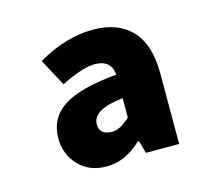

<svg xmlns="http://www.w3.org/2000/svg" viewBox="-67 -895 634 561"><g transform="rotate(-15 250.0 -615.0)"><path d="M192.4 -417Q139.6 -417 107.9 -450.7Q76.2 -484.4 76.2 -532.2Q76.2 -593.8 126.5 -626.5Q176.8 -659.2 288.1 -668.9Q284.2 -714.8 234.4 -714.8Q198.2 -714.8 131.8 -681.6L87.9 -763.7Q172.9 -813.5 255.9 -813.5Q331.1 -813.5 372.1 -770Q413.1 -726.6 413.1 -640.6V-425.8H312.5L301.8 -463.9H297.9Q249 -417 192.4 -417ZM234.4 -510.7Q257.8 -510.7 288.1 -539.1V-597.7Q195.3 -587.9 195.3 -543Q195.3 -510.7 234.4 -510.7Z"/></g></svg>

Font: Gen Shin Gothic Monospace Heavy
Style: Bold
Weight: 800
Designer: [Source Han Sans]
Ryoko NISHIZUKA  (kana & ideographs); Paul D. Hunt (Latin, Greek & Cyrillic); Wenlong ZHANG  (bopomofo
Version: Version 1.002.20150607